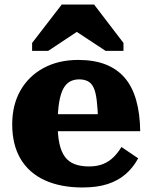

<svg xmlns="http://www.w3.org/2000/svg" viewBox="-20 -817 670 849"><path d="M235 -268Q235 -217 243 -181Q251 -145 267.5 -123Q284 -101 310.5 -91Q337 -81 373 -81Q410 -81 436.5 -92Q463 -103 482.5 -122.5Q502 -142 517 -167L591 -117Q569 -76 535.5 -47Q502 -18 455.5 -3Q409 12 345 12Q248 12 178 -20Q108 -52 71 -114.5Q34 -177 34 -267Q34 -353 70.5 -417Q107 -481 173 -516.5Q239 -552 326 -552Q396 -552 447 -532Q498 -512 531.5 -473Q565 -434 582 -374.5Q599 -315 600 -237H187V-312H433L414 -282Q412 -339 407.5 -375Q403 -411 393.5 -430.5Q384 -450 368 -458Q352 -466 330 -466Q307 -466 289.5 -456.5Q272 -447 260 -425Q248 -403 241.5 -364.5Q235 -326 235 -268ZM396 -797H253L122 -627V-592H193L365 -706H274L447 -592H526V-627Z"/></svg>

Font: Roboto Serif 20pt ExtraBold
Style: Regular
Weight: 800
Version: Version 1.008